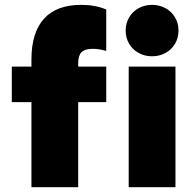

<svg xmlns="http://www.w3.org/2000/svg" viewBox="-20 -782 806 802"><path d="M29.3 -503.9H111.3V-533.2Q111.3 -646 163.8 -703.9Q216.3 -761.7 319.3 -761.7Q378.9 -761.7 423.8 -742.2V-569.3Q393.1 -578.1 367.2 -578.1Q334.5 -578.1 320.6 -564Q306.6 -549.8 306.6 -517.6V-503.9H423.8V-355.5H306.6V0H111.3V-355.5H29.3ZM517.6 -503.9H712.9V0H517.6ZM504.9 -654.3Q504.9 -684.6 519.3 -709.2Q533.7 -733.9 559.1 -747.8Q584.5 -761.7 615.2 -761.7Q646 -761.7 671.4 -747.8Q696.8 -733.9 711.2 -709.2Q725.6 -684.6 725.6 -654.3Q725.6 -624 711.2 -599.4Q696.8 -574.7 671.4 -560.8Q646 -546.9 615.2 -546.9Q584.5 -546.9 559.1 -560.8Q533.7 -574.7 519.3 -599.4Q504.9 -624 504.9 -654.3Z"/></svg>

Font: Wanted Sans ExtraBlack
Style: Regular
Weight: 900
Designer: Original Design by Kil Hyung-jin and Kang Hanbin, Wanted Lab, Inc; Hangeul from Source Han Sans by Jang Soo-young and Ka
Foundry: Wanted Lab, Inc.
Version: Version 1.001